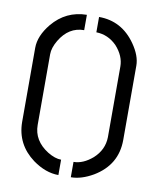

<svg xmlns="http://www.w3.org/2000/svg" viewBox="-79 -751 674 818"><g transform="rotate(10 257.5 -341.5)"><path d="M38.1 -190.4V-511.7Q38.1 -563.5 82 -617.2Q140.6 -687.5 230.5 -688.5V-622.1Q164.1 -622.1 125 -556.6Q105.5 -523.4 105.5 -496.1V-190.4Q105.5 -122.1 170.9 -81.1Q203.1 -61.5 229.5 -61.5V4.9Q173.8 4.9 118.2 -35.2Q39.1 -93.8 38.1 -190.4ZM283.2 4.9V-61.5Q324.2 -61.5 365.2 -96.7Q408.2 -135.7 409.2 -190.4V-496.1Q409.2 -542 372.1 -583Q334 -621.1 283.2 -622.1V-688.5Q381.8 -688.5 441.4 -603.5Q475.6 -554.7 475.6 -511.7V-190.4Q475.6 -82 378.9 -24.4Q328.1 4.9 283.2 4.9Z"/></g></svg>

Font: Post No Bills Jaffna Medium
Style: Regular
Weight: 500
Designer: Kosala Senevirathne, Siva Puranthara, Lasantha Premarathna, Tharique Azeez
Foundry: Mooniak
Version: Version 1.220 ; ttfautohint (v1.6)